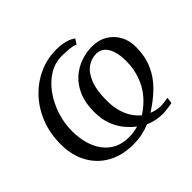

<svg xmlns="http://www.w3.org/2000/svg" viewBox="-172 -970 1201 1201"><g transform="rotate(-45 428.0 -370.0)"><path d="M380 11Q281.5 11 209.5 -29.2Q137.5 -69.5 97.8 -142Q58 -214.5 58 -311.5Q58 -407.5 89.8 -487.8Q121.5 -568 177.2 -627Q233 -686 304.8 -718.5Q376.5 -751 455.5 -751Q503.5 -751 539 -740.5Q574.5 -730 591 -715.5L568.5 -681.5Q561.5 -687.5 543.5 -691Q525.5 -694.5 501.8 -696.2Q478 -698 453 -698Q392 -698 340 -665.5Q288 -633 249 -578.5Q210 -524 188.2 -456.8Q166.5 -389.5 166.5 -320Q166.5 -259.5 181 -208.5Q195.5 -157.5 224 -119.8Q252.5 -82 294.2 -61.2Q336 -40.5 391 -40.5Q414.5 -40.5 435.2 -43.8Q456 -47 475 -52.5Q440.5 -78.5 412 -114.2Q383.5 -150 366.2 -197.5Q349 -245 349 -307Q349 -386.5 373.5 -443.2Q398 -500 438.8 -536Q479.5 -572 529.5 -589.2Q579.5 -606.5 630 -606.5Q686.5 -606.5 729.8 -581Q773 -555.5 797.8 -510.8Q822.5 -466 822 -409Q821.5 -325 793 -261Q764.5 -197 713.5 -147Q662.5 -97 594.5 -54Q613 -46 633.2 -41.8Q653.5 -37.5 677.5 -37.5Q682 -37.5 693.2 -39Q704.5 -40.5 716.8 -42.2Q729 -44 736 -45.5L730.5 -4.5Q720 -2.5 703.8 0Q687.5 2.5 672.2 4.2Q657 6 649 6Q616 6 585.5 -0.2Q555 -6.5 528 -18.5Q493.5 -4 457.2 3.5Q421 11 380 11ZM545.5 -81Q599 -115 637.2 -161Q675.5 -207 696 -265.2Q716.5 -323.5 716.5 -392Q716.5 -441.5 705 -478.2Q693.5 -515 671.2 -535.2Q649 -555.5 616.5 -555.5Q574.5 -556 537.8 -531Q501 -506 478 -450Q455 -394 455 -301.5Q455 -252 465.8 -210.5Q476.5 -169 497 -136.5Q517.5 -104 545.5 -81Z"/></g></svg>

Font: Merriweather 24pt
Style: Italic
Weight: 400
Italic angle: -7.8°
Designer: Eben Sorkin
Foundry: Eben Sorkin
Version: Version 2.101